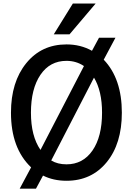

<svg xmlns="http://www.w3.org/2000/svg" viewBox="-20 -1035 773 1118"><path d="M293 -835 404.3 -1014.6H537.1L384.8 -835ZM43.9 -378.9Q43.9 -557.6 132.8 -667Q221.7 -776.4 367.2 -776.4Q449.2 -776.4 515.6 -739.3L556.6 -815.4H652.3L584 -687.5Q689.5 -577.1 689.5 -378.9Q689.5 -198.2 601.1 -90.3Q512.7 17.6 367.2 17.6Q291 17.6 230.5 -12.7L189.5 63.5H94.7L161.1 -60.5Q43.9 -171.9 43.9 -378.9ZM527.3 -583 278.3 -100.6Q315.4 -78.1 367.2 -78.1Q462.9 -78.1 518.6 -158.7Q574.2 -239.3 574.2 -378.9Q574.2 -504.9 527.3 -583ZM468.8 -650.4Q423.8 -680.7 367.2 -680.7Q270.5 -680.7 215.3 -599.1Q160.2 -517.6 160.2 -378.9Q160.2 -242.2 215.8 -162.1Z"/></svg>

Font: Gothic A1 SemiBold
Style: Regular
Weight: 600
Version: Version 2.50